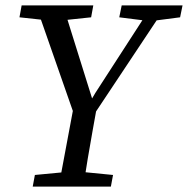

<svg xmlns="http://www.w3.org/2000/svg" viewBox="-20 -690 695 710"><path d="M52 -626 60 -670H325L317 -626L194 -613H172ZM101 0 109 -43 246 -56H266L398 -43L390 0ZM259 -252 113 -670H213L324 -315H314L333 -347L542 -670H596L318 -252ZM197 0 255 -310H341Q332 -259 322.5 -207Q313 -155 304.5 -103.5Q296 -52 288 0ZM421 -626 430 -670H655L646 -626L546 -613H524Z"/></svg>

Font: Source Serif 4 18pt
Style: Italic
Weight: 400
Italic angle: -12°
Designer: Frank Grießhammer
Foundry: Adobe Systems Incorporated
Version: Version 4.004;hotconv 1.0.116;makeotfexe 2.5.65601